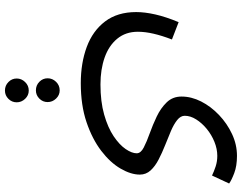

<svg xmlns="http://www.w3.org/2000/svg" viewBox="-124 -336 1007 800"><g transform="rotate(90 380.0 64.5)"><path d="M29.8 1Q29.8 -35.2 39.8 -79.1Q49.8 -123 71.8 -175.8L144 -147.9Q127.9 -106 119.9 -71Q111.8 -36.1 111.8 -5.9Q111.8 44.9 140.9 80.1Q169.9 115.2 219.5 132.6Q269 149.9 331.1 149.9Q402.8 149.9 457 134.5Q511.2 119.1 547.1 95Q583 70.8 600.6 44.9Q618.2 19 618.2 -1Q618.2 -18.1 594 -30.5Q569.8 -43 534.9 -55.4Q500 -67.9 465.1 -84.5Q430.2 -101.1 406 -126Q381.8 -150.9 381.8 -188Q381.8 -229 402.3 -269.5Q422.9 -310.1 458.5 -344Q494.1 -377.9 538.1 -398.4Q582 -418.9 628.9 -418.9Q670.9 -418.9 700.9 -407.5Q731 -396 744.1 -386.2L710.9 -314.9Q693.8 -323.2 672.9 -330.1Q651.9 -336.9 628.9 -336.9Q600.1 -336.9 570.6 -325Q541 -313 516.6 -293Q492.2 -272.9 477.1 -249Q461.9 -225.1 461.9 -201.2Q461.9 -184.1 479.5 -169.9Q497.1 -155.8 525.1 -143.8Q553.2 -131.8 584.7 -119.4Q616.2 -106.9 644 -92.5Q671.9 -78.1 689.5 -59.1Q707 -40 707 -14.2Q707 22.9 682.1 65.9Q657.2 108.9 608.2 146.5Q559.1 184.1 488.5 208Q418 231.9 326.2 231.9Q242.2 231.9 175 207Q107.9 182.1 68.8 130.6Q29.8 79.1 29.8 1ZM356 418.9Q335 418.9 320.3 404.5Q305.7 390.1 305.7 370.1Q305.7 350.1 320.3 335Q335 319.8 356 319.8Q376 319.8 390.4 335Q404.8 350.1 404.8 370.1Q404.8 390.1 390.4 404.5Q376 418.9 356 418.9ZM356.9 547.9Q335.9 547.9 321.3 533.4Q306.6 519 306.6 499Q306.6 479 321.3 463.9Q335.9 448.7 356.9 448.7Q377 448.7 391.4 463.9Q405.8 479 405.8 499Q405.8 519 391.4 533.4Q377 547.9 356.9 547.9Z"/></g></svg>

Font: Kurinto Seri
Style: Regular
Weight: 400
Designer: Kurinto was developed by Clint Goss from a range of fonts that are compatible with the SIL Open Font License Version 1.1
Foundry: Clinton F. Goss
Version: Version 2.196; July 25, 2020